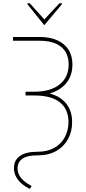

<svg xmlns="http://www.w3.org/2000/svg" viewBox="-20 -958 538 1196"><path d="M61 -727.5H228Q291 -727.5 336.4 -707.3Q381.8 -687 406.5 -648.7Q431.2 -610.4 431.2 -555.7Q431.2 -497.1 402.8 -453.9Q374.5 -410.6 320.8 -387Q267.1 -363.3 190.9 -363.3H139.2V-386.7H189Q294.9 -386.2 351.3 -431.9Q407.7 -477.5 407.7 -555.7Q407.7 -628.4 360.6 -666.3Q313.5 -704.1 228 -704.1H61ZM139.2 -386.7H194.8Q309.6 -386.2 369.4 -336.2Q429.2 -286.1 429.2 -198.2Q429.7 -140.1 404.3 -92.8Q378.9 -45.4 330.8 -17.8Q282.7 9.8 214.4 9.8H211.4Q150.4 9.8 120.4 30Q90.3 50.3 89.4 89.8Q89.4 114.7 101.1 135.3Q112.8 155.8 132.8 171.9Q152.8 188 177.2 201.2L165.5 218.8Q138.7 206.1 116.2 187.3Q93.8 168.5 80.3 143.6Q66.9 118.7 66.9 88.9Q66.9 39.6 104.5 13.4Q142.1 -12.7 211.4 -12.7H214.4Q275.4 -12.7 318.1 -36.9Q360.8 -61 383.5 -103Q406.2 -145 406.7 -197.3Q406.7 -276.4 353.8 -319.8Q300.8 -363.3 193.8 -363.3H139.2ZM165.5 -937.5 256.3 -836.9 350.1 -937.5H365.7V-931.6L257.3 -802.7H254.4L150.9 -931.6V-937.5Z"/></svg>

Font: Inter 17pt Thin
Style: Regular
Weight: 250
Version: Version 4.001;git-66647c0bb